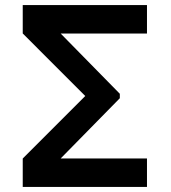

<svg xmlns="http://www.w3.org/2000/svg" viewBox="-20 -740 675 760"><path d="M454.3 -368.8V-351.2L220.2 -112.8H561.8V0H70V-112.5L317.5 -360L70 -607.5V-720H561.8V-607.2H220.2Z"/></svg>

Font: Vela Sans GX ExtLt
Style: Regular
Weight: 200
Designer: Principal design: Mikhail Sharanda - project Manrope.
Design modification: Ravid Balaliev
Foundry: Mikhail Sharanda
Version: Version 1.001